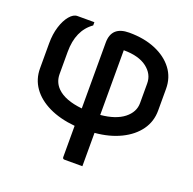

<svg xmlns="http://www.w3.org/2000/svg" viewBox="-129 -677 1008 1001"><g transform="rotate(20 375.0 -176.0)"><path d="M422 -545Q505 -545 568 -518.5Q631 -492 666.5 -445Q702 -398 702 -335V-215Q702 -154 668 -106.5Q634 -59 572.5 -29Q511 1 430 8V193H331Q320 193 320 182V9Q236 1 175 -28.5Q114 -58 81 -104.5Q48 -151 48 -211V-350Q48 -401 61 -442.5Q74 -484 95 -509Q116 -534 138 -534H232V-516Q154 -461 154 -341V-218Q154 -173 185 -142Q228 -99 324 -89V-454Q324 -545 422 -545ZM426 -449V-90Q510 -98 555 -133.5Q600 -169 600 -219V-328Q600 -380 554.5 -414.5Q509 -449 426 -449Z"/></g></svg>

Font: Recursive Sn Lnr St Med
Style: Regular
Weight: 500
Version: Version 1.085;hotconv 1.1.0;makeotfexe 2.6.0; ttfautohint (v